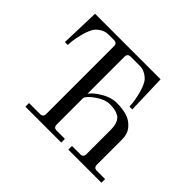

<svg xmlns="http://www.w3.org/2000/svg" viewBox="-150 -951 1189 1189"><g transform="rotate(45 445.0 -356.0)"><path d="M182 0V-32H278Q305 -32 305 -59V-653Q305 -680 278 -680H232Q201 -680 176 -664Q151 -648 140 -629Q123 -600 112 -555Q101 -510 99 -487Q97 -464 97 -456H72L80 -712H654L662 -456H637Q637 -464 635 -487Q633 -510 622 -555Q611 -600 594 -629Q583 -648 558 -664Q533 -680 502 -680H424Q397 -680 397 -653V-328Q414 -355 465 -386Q516 -417 566 -417Q616 -417 654.5 -405.5Q693 -394 721 -362Q749 -330 749 -279V-59Q749 -32 776 -32H848V0H558V-32H630Q657 -32 657 -59V-270Q657 -307 647.5 -330.5Q638 -354 620 -364Q602 -374 584.5 -377.5Q567 -381 541 -381Q500 -381 453.5 -349Q407 -317 397 -293V-59Q397 -32 424 -32H496V0Z"/></g></svg>

Font: Old Standard TT
Style: Regular
Weight: 400
Designer: Alexey Kryukov <alexios@thessalonica.org.ru>
Version: Version 2.2